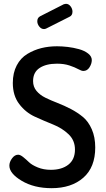

<svg xmlns="http://www.w3.org/2000/svg" viewBox="-20 -976 552 1004"><path d="M29 -110Q29 -129 43 -148Q57 -167 75 -167Q86 -167 101.5 -154.5Q117 -142 132 -127.5Q147 -113 177.5 -100.5Q208 -88 246 -88Q303 -88 337.5 -115Q372 -142 372 -194Q372 -242 338.5 -274Q305 -306 257.5 -325Q210 -344 162 -366Q114 -388 80.5 -432Q47 -476 47 -542Q47 -595 67.5 -634Q88 -673 123 -694Q158 -715 196.5 -724.5Q235 -734 278 -734Q305 -734 334.5 -730.5Q364 -727 393 -719Q422 -711 441 -696Q460 -681 460 -662Q460 -643 448 -624Q436 -605 416 -605Q406 -605 389 -614.5Q372 -624 343.5 -633.5Q315 -643 278 -643Q221 -643 187 -620.5Q153 -598 153 -552Q153 -522 171 -500.5Q189 -479 217.5 -465Q246 -451 281 -437.5Q316 -424 350.5 -406Q385 -388 413.5 -364.5Q442 -341 460 -300Q478 -259 478 -205Q478 -101 415.5 -46.5Q353 8 250 8Q158 8 93.5 -30.5Q29 -69 29 -110ZM175 -865Q175 -883 190 -891L314 -954Q322 -956 325 -956Q339 -956 349 -943Q359 -930 359 -915Q359 -895 343 -888L222 -827Q216 -824 210 -824Q196 -824 185.5 -837Q175 -850 175 -865Z"/></svg>

Font: TerminalDosisSemiBold
Style: Bold
Weight: 600
Designer: EdgarTolentino, PabloImpallari, IginoMarini
Foundry: EdgarTolentino, PabloImpallari, IginoMarini
Version: Version 1.006